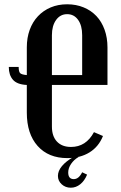

<svg xmlns="http://www.w3.org/2000/svg" viewBox="-20 -728 562 895"><path d="M222 -138Q222 -93 245.5 -68Q269 -43 311 -43Q381 -43 418 -112L460 -94Q440 -44 397 -17.5Q354 9 294 9Q206 9 155.5 -47.5Q105 -104 105 -203V-332Q60 -334 40.5 -356Q21 -378 21 -416H67Q67 -393 74.5 -386.5Q82 -380 105 -378V-507Q105 -552 118.5 -589Q132 -626 157 -652.5Q182 -679 216.5 -693.5Q251 -708 293 -708Q335 -708 370 -693.5Q405 -679 429.5 -653Q454 -627 467.5 -589.5Q481 -552 481 -507V-332H222ZM222 -378H363V-564Q363 -609 344 -635.5Q325 -662 293 -662Q261 -662 241.5 -635Q222 -608 222 -564ZM386 86Q374 115 354 131Q334 147 310 147Q285 147 267.5 131Q250 115 250 92Q250 69 268.5 46.5Q287 24 322 4H346Q324 17 311 36.5Q298 56 298 76Q298 107 324 107Q347 107 363 75Z"/></svg>

Font: Moniqa ExtBd Paragraph
Style: Regular
Weight: 800
Designer: Rajesh Rajput
Foundry: Rajesh Rajput
Version: Version 1.000